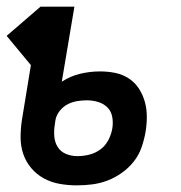

<svg xmlns="http://www.w3.org/2000/svg" viewBox="-26 -550 546 578"><path d="M205 8Q179 8 153.5 3.5Q128 -1 106 -13Q84 -25 68 -44Q52 -63 44 -86.5Q36 -110 36 -136.5Q36 -163 40 -189L67 -354L-6 -442L96 -530H198L160 -304Q186 -321 215.5 -328Q245 -335 275 -335Q299 -335 321 -330.5Q343 -326 361.5 -314Q380 -302 392 -283.5Q404 -265 410 -243.5Q416 -222 416 -198.5Q416 -175 412 -152Q408 -129 400 -106Q392 -83 376.5 -63.5Q361 -44 340.5 -29.5Q320 -15 297.5 -6.5Q275 2 252 5Q229 8 205 8ZM207 -80Q225 -80 243 -84.5Q261 -89 276 -100Q291 -111 300 -128Q309 -145 312 -163Q315 -180 312 -197.5Q309 -215 297.5 -226.5Q286 -238 269.5 -243Q253 -248 235 -248Q221 -248 206 -245.5Q191 -243 177.5 -236Q164 -229 154 -216.5Q144 -204 141 -189L139 -175Q136 -157 137.5 -139Q139 -121 148 -107Q157 -93 173 -86.5Q189 -80 207 -80Z"/></svg>

Font: Iosevka Slab Semibold
Style: Italic
Weight: 600
Italic angle: -9°
Monospace: yes
Designer: Belleve Invis
Foundry: Belleve Invis
Version: Version 11.1.1; ttfautohint (v1.8.3)